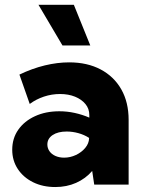

<svg xmlns="http://www.w3.org/2000/svg" viewBox="-20 -752 588 782"><path d="M503.9 0H363.8L355.5 -55.7Q328.6 -24.4 290 -7.3Q251.5 9.8 205.1 9.8Q154.3 9.8 114.7 -9.8Q75.2 -29.3 52.5 -63.7Q29.8 -98.1 29.8 -142.1Q29.8 -188.5 54.4 -223.6Q79.1 -258.8 122.6 -278.8Q166 -298.8 221.7 -298.8Q253.4 -298.8 284.4 -292Q315.4 -285.2 343.8 -272.9V-283.2Q343.8 -309.1 328.1 -328.1Q312.5 -347.2 285.6 -358.2Q258.8 -369.1 224.6 -369.1Q190.9 -369.1 159.2 -358.6Q127.4 -348.1 101.1 -328.6L59.1 -448.2Q110.8 -473.1 162.4 -485.6Q213.9 -498 261.7 -498Q335.4 -498 389.9 -469.2Q444.3 -440.4 474.1 -387.9Q503.9 -335.4 503.9 -263.7ZM241.2 -109.9Q266.1 -109.9 289.3 -120.8Q312.5 -131.8 327.4 -149.9Q342.3 -168 342.8 -188.5V-190.4Q323.2 -203.1 299.3 -209.7Q275.4 -216.3 251.5 -216.3Q215.8 -216.3 194.3 -201.9Q172.9 -187.5 172.9 -163.6Q172.9 -148.4 181.6 -136Q190.4 -123.5 206.1 -116.7Q221.7 -109.9 241.2 -109.9ZM347.7 -566.9H234.4L136.7 -732.4H280.8Z"/></svg>

Font: Kumbh Sans ExtraBold
Style: Regular
Weight: 800
Version: Version 1.005